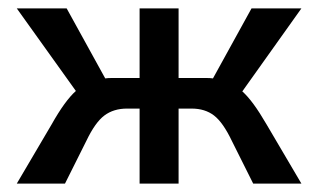

<svg xmlns="http://www.w3.org/2000/svg" viewBox="-20 -438 759 458"><path d="M558 -220Q583 -198 616 -141L699 0H584L533 -102Q512 -146 490.5 -162.5Q469 -179 437 -179H406V0H313V-179H283Q251 -179 229 -162.5Q207 -146 186 -102L135 0H20L103 -141Q135 -198 161 -221L20 -418H139L231 -251Q237 -252 250 -252H313V-418H406V-252H469Q482 -252 488 -251L580 -418H699Z"/></svg>

Font: EauTest Semibold
Style: Regular
Weight: 600
Designer: Christian Thalmann (Catharsis Fonts)
Version: Version 0.001;PS 000.001;hotconv 1.0.88;makeotf.lib2.5.64775